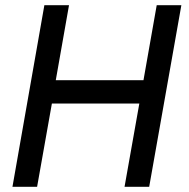

<svg xmlns="http://www.w3.org/2000/svg" viewBox="-20 -720 728 740"><path d="M28 0 151 -700H246L195 -411H533L584 -700H679L555 0H460L517 -321H180L123 0Z"/></svg>

Font: Cabin VF Beta
Style: Italic
Weight: 400
Italic angle: -7°
Designer: Pablo Impallari
Foundry: Pablo Impallari. http://www.impallari.com Igino Marini. http://www.ikern.com
Version: Version 2.300